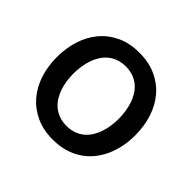

<svg xmlns="http://www.w3.org/2000/svg" viewBox="-140 -712 881 881"><g transform="rotate(45 301.0 -271.0)"><path d="M301.1 -552.6Q362.6 -552.6 410 -530.9Q457.4 -509.2 489.7 -471.2Q522 -433.2 538.7 -381.6Q555.4 -329.9 555.4 -270.2Q555.4 -231.9 548.1 -196Q540.8 -160.2 526.5 -128.9Q512.1 -97.7 490.8 -71.9Q469.5 -46.2 441.2 -27.7Q413 -9.2 378 0.9Q343 11 301.1 11Q240.1 11 192.8 -10.7Q145.6 -32.3 113.1 -70.1Q80.6 -108 63.7 -159.4Q46.9 -210.9 46.9 -270.2Q46.9 -328.1 63 -379.4Q79.2 -430.8 111.2 -469.3Q143.1 -507.8 190.7 -530.2Q238.3 -552.6 301.1 -552.6ZM154.1 -270.6Q154.1 -247.5 157.5 -224.3Q160.9 -201 168.1 -179.7Q175.4 -158.4 187 -139.7Q198.5 -121.1 215 -107.4Q231.5 -93.8 253 -85.9Q274.5 -78.1 301.5 -78.1Q328.5 -78.1 349.6 -85.8Q370.7 -93.4 387.1 -106.9Q403.4 -120.4 415 -138.7Q426.5 -157 433.9 -178.4Q441.4 -199.9 444.8 -223.4Q448.2 -246.8 448.2 -270.6Q448.2 -293.7 444.8 -316.9Q441.4 -340.2 434.3 -361.7Q427.2 -383.2 415.7 -401.8Q404.1 -420.5 387.8 -434.3Q371.4 -448.2 350 -456Q328.5 -463.8 301.5 -463.8Q274.9 -463.8 253.4 -456.1Q231.9 -448.5 215.6 -434.8Q199.2 -421.2 187.5 -402.9Q175.8 -384.6 168.5 -363.1Q161.2 -341.6 157.7 -318Q154.1 -294.4 154.1 -270.6Z"/></g></svg>

Font: Inter P Medium
Style: Regular
Weight: 500
Designer: Rasmus Andersson
Foundry: rsms
Version: Version 3.018;git-588b23468